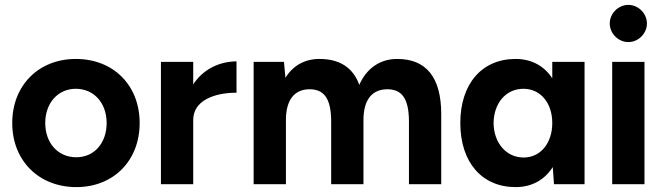

<svg xmlns="http://www.w3.org/2000/svg" viewBox="-20 -753 2720 785"><path d="M292 12C444 12 551 -96 551 -250C551 -404 444 -512 290 -512C138 -512 30 -404 30 -250C30 -96 139 12 292 12ZM292 -110C217 -110 165 -168 165 -250C165 -332 217 -390 290 -390C364 -390 416 -332 416 -250C416 -168 365 -110 292 -110Z M638 0H770V-263C770 -341 855 -374 947 -374V-502C879 -502 811 -471 770 -408V-500H638Z M1017 0H1149V-262C1149 -345 1184 -389 1248 -388C1300 -387 1334 -357 1334 -256V0H1466V-262C1466 -345 1501 -389 1566 -388C1618 -387 1652 -357 1652 -256V0H1784V-286C1784 -439 1721 -512 1604 -512C1534 -512 1479 -474 1449 -406C1423 -478 1367 -512 1286 -512C1226 -512 1178 -485 1147 -435L1141 -500H1017Z M2088 12C2155 12 2207 -18 2240 -70L2245 0H2370V-500H2238V-433C2205 -483 2154 -512 2088 -512C1950 -512 1862 -410 1862 -250C1862 -90 1950 12 2088 12ZM2121 -109C2050 -109 1999 -168 1998 -250C1999 -332 2049 -390 2120 -390C2190 -390 2238 -332 2238 -250C2238 -168 2190 -109 2121 -109Z M2483 0H2615V-500H2483ZM2549 -581C2590 -581 2625 -616 2625 -657C2625 -698 2590 -733 2549 -733C2508 -733 2473 -698 2473 -657C2473 -616 2508 -581 2549 -581Z"/></svg>

Font: HB Figtree Prototype
Style: Bold
Weight: 700
Designer: Alfredo Marco Pradil
Foundry: Hanken Design Co.®
Version: Version 1.002;Glyphs 3.2 (3228)